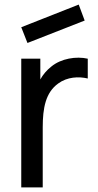

<svg xmlns="http://www.w3.org/2000/svg" viewBox="-20 -819 430 839"><path d="M350 -729.2 324 -799 72.9 -700 100 -631.2ZM204.2 -528.1C183.3 -511.5 167.7 -492.7 156.2 -471.9V-562.5H72.9V0H166.7V-262.5C166.7 -346.9 179.2 -414.6 234.4 -454.2C274 -483.3 324 -485.4 363.5 -476V-562.5C313.5 -574 246.9 -563.5 204.2 -528.1Z"/></svg>

Font: Manrope3 Medium
Style: Regular
Weight: 500
Width: 4
Designer: Mikhail Sharanda
Foundry: Mikhail Sharanda
Version: Version 3.000;PS 003.000;hotconv 1.0.88;makeotf.lib2.5.64775